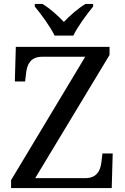

<svg xmlns="http://www.w3.org/2000/svg" viewBox="-20 -951 632 971"><path d="M256 -771H351C372 -816 420 -880 451 -918V-931H412C374 -908 333 -872 303 -840C273 -872 233 -908 195 -931H156V-918C187 -880 235 -816 256 -771ZM36 0H545L550 -175H498L493 -132C488 -88 470 -50 410 -50H158L534 -673V-714H60L55 -539H107L112 -582C117 -626 135 -664 194 -664H411L36 -40Z"/></svg>

Font: Noto Nastaliq Urdu
Style: Regular
Weight: 400
Designer: Monotype Design Team (Patrick Giasson: type design, Kamal Mansour: OpenType code, Glenda Bellarosa). Updated by Simon Co
Foundry: Monotype Imaging Inc., Simon Cozens
Version: Version 3.009